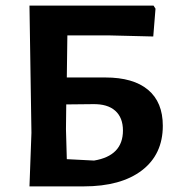

<svg xmlns="http://www.w3.org/2000/svg" viewBox="-20 -664 639 684"><path d="M85 0 92 -191 85 -644H527L534 -633L526 -534L364 -538H220L218 -388H355Q455 -388 507.5 -344Q560 -300 560 -216Q560 -114 485.5 -57Q411 0 278 0ZM215 -204 218 -97 315 -92Q418 -109 418 -199Q418 -245 390.5 -269.5Q363 -294 311 -293L216 -292Z"/></svg>

Font: Alegreya Sans SC
Style: Bold
Weight: 700
Designer: Juan Pablo del Peral
Foundry: Huerta Tipografica
Version: Version 2.007